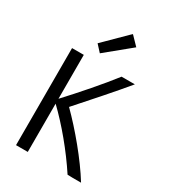

<svg xmlns="http://www.w3.org/2000/svg" viewBox="-226 -1072 1062 1189"><g transform="rotate(30 305.0 -477.0)"><path d="M366 -956 425 -895 248 -750 205 -797ZM548 2H489C487 2 453 1 451 1C369 -124 264 -250 167 -343V2H83V-692H167V-378C257 -475 367 -601 437 -692H532C453 -596 337 -466 249 -367C349 -268 473 -120 548 2Z"/></g></svg>

Font: Repo Regular
Style: Regular
Weight: 400
Designer: Stefan Peev
Foundry: Context Ltd
Version: Version 1.502